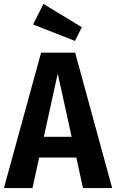

<svg xmlns="http://www.w3.org/2000/svg" viewBox="-27 -961 593 981"><path d="M363 -156H173L139 0H-7L183 -692H357L546 0H397ZM339 -262 268 -585 197 -262ZM391 -822 356 -752 142 -836 195 -941Z"/></svg>

Font: Fira Sans Condensed SemiBold
Style: Regular
Weight: 600
Width: 3
Designer: bBox Type GmbH & Carrois Corporate GbR & Edenspiekermann AG
Foundry: bBox Type GmbH & Carrois Corporate GbR & Edenspiekermann AG
Version: Version 4.301